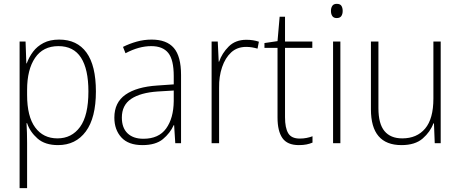

<svg xmlns="http://www.w3.org/2000/svg" viewBox="-20 -838 2396 999"><path d="M288 -632Q381 -632 430 -564.5Q479 -497 479 -362Q479 -225 426.5 -154Q374 -83 282 -83Q214 -83 175 -117.5Q136 -152 121 -197H118Q121 -148 121 -94V141H82V-622H113L117 -508H119Q131 -541 152 -569Q173 -597 206.5 -614.5Q240 -632 288 -632ZM284 -598Q204 -598 162.5 -537Q121 -476 121 -370V-344Q121 -232 163 -175Q205 -118 279 -118Q353 -118 396.5 -177.5Q440 -237 440 -362Q440 -478 401.5 -538Q363 -598 284 -598Z M769 -632Q847 -632 884.5 -588.5Q922 -545 922 -448V-93H892L886 -187H884Q865 -145 827.5 -114Q790 -83 721 -83Q648 -83 611.5 -123Q575 -163 575 -226Q575 -305 633 -345.5Q691 -386 798 -393L884 -399V-442Q884 -527 855.5 -562.5Q827 -598 767 -598Q735 -598 702 -589Q669 -580 633 -561L620 -594Q654 -611 691.5 -621.5Q729 -632 769 -632ZM801 -362Q711 -356 662.5 -323.5Q614 -291 614 -226Q614 -173 643.5 -144.5Q673 -116 726 -116Q806 -116 844.5 -169.5Q883 -223 884 -312V-367Z M1262 -631Q1298 -631 1327 -621L1320 -585Q1306 -589 1291.5 -591.5Q1277 -594 1261 -594Q1214 -594 1183 -565.5Q1152 -537 1135.5 -488.5Q1119 -440 1120 -381V-93H1081V-622H1113L1118 -517H1120Q1135 -561 1170 -596Q1205 -631 1262 -631Z M1540 -117Q1559 -117 1576 -120.5Q1593 -124 1606 -129V-96Q1592 -90 1575 -86.5Q1558 -83 1535 -83Q1475 -83 1449.5 -119.5Q1424 -156 1424 -226V-589H1356V-614L1424 -624L1435 -751H1463V-622H1605V-589H1463V-228Q1463 -173 1479.5 -145Q1496 -117 1540 -117Z M1732 -818Q1750 -818 1756.5 -807.5Q1763 -797 1763 -781Q1763 -765 1756 -754.5Q1749 -744 1732 -744Q1716 -744 1709 -754.5Q1702 -765 1702 -781Q1702 -797 1709 -807.5Q1716 -818 1732 -818ZM1751 -622V-93H1713V-622Z M2273 -622V-93H2242L2238 -196H2235Q2219 -152 2179.5 -117.5Q2140 -83 2069 -83Q1910 -83 1910 -269V-622H1949V-275Q1949 -194 1980.5 -156Q2012 -118 2073 -118Q2149 -118 2192 -169Q2235 -220 2235 -325V-622Z"/></svg>

Font: Noto Sans Telugu UI SemiCondensed ExtraLight
Style: Regular
Weight: 200
Width: 4
Designer: Jelle Bosma - Monotype Design Team
Foundry: Monotype Imaging Inc.
Version: Version 2.005; ttfautohint (v1.8.4.7-5d5b)